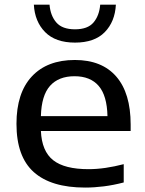

<svg xmlns="http://www.w3.org/2000/svg" viewBox="-20 -816 638 845"><path d="M354.5 9.5Q205 9.5 128.8 -58.5Q52.5 -126.5 52.5 -271Q52.5 -407 120 -479.5Q187.5 -552 309.5 -552Q428.5 -552 491.8 -479Q555 -406 555 -268V-239.5H160Q164 -150.5 214 -111Q264 -71.5 369.5 -71.5Q405.5 -71.5 444.8 -77.2Q484 -83 524.5 -93.5V-13Q478.5 -1 436.5 4.2Q394.5 9.5 354.5 9.5ZM308 -480.5Q238 -480.5 200.2 -438.2Q162.5 -396 160 -305H453Q451 -395.5 414.2 -438Q377.5 -480.5 308 -480.5ZM310 -628.5Q224 -628.5 178.5 -674.8Q133 -721 129 -795.5H198Q202 -747 228 -717Q254 -687 310 -687Q366 -687 391.5 -717Q417 -747 421 -795.5H490Q486 -720.5 441 -674.5Q396 -628.5 310 -628.5Z"/></svg>

Font: Encode Sans Expanded Medium
Style: Regular
Weight: 500
Width: 7
Designer: Multiple Designers
Foundry: Impallari Type
Version: Version 3.000; ttfautohint (v1.8.3) -l 8 -r 50 -G 200 -x 14 